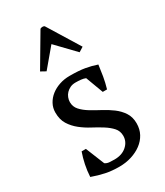

<svg xmlns="http://www.w3.org/2000/svg" viewBox="-200 -877 834 971"><g transform="rotate(-30 216.5 -392.0)"><path d="M46 0ZM295 -114Q295 -142 277.5 -161.5Q260 -181 233 -198Q206 -215 175.5 -231Q145 -247 118 -268.5Q91 -290 73.5 -318Q56 -346 56 -387Q56 -414 68.5 -437Q81 -460 102 -476.5Q123 -493 151 -502.5Q179 -512 211 -512Q265 -512 299.5 -506Q334 -500 366 -489Q362 -457 356.5 -424.5Q351 -392 341 -358H316L278 -460Q266 -465 251 -466.5Q236 -468 220 -468Q202 -468 188.5 -461.5Q175 -455 165.5 -445Q156 -435 151 -422Q146 -409 146 -396Q146 -369 163.5 -349.5Q181 -330 208 -313.5Q235 -297 265.5 -281Q296 -265 323 -245Q350 -225 367.5 -198.5Q385 -172 385 -135Q385 -101 370.5 -74Q356 -47 330.5 -28Q305 -9 271.5 1.5Q238 12 200 12Q157 12 121 4.5Q85 -3 46 -17Q48 -53 55 -86.5Q62 -120 73 -151H98L142 -42Q153 -34 168.5 -33Q184 -32 197 -32Q241 -32 268 -56Q295 -80 295 -114ZM122 -590 93 -606 203 -792Q208 -795 215.5 -795.5Q223 -796 228 -792L342 -607L315 -590L212 -697Z"/></g></svg>

Font: PT Serif
Style: Regular
Weight: 400
Designer: A.Korolkova, O.Umpeleva, V.Yefimov
Foundry: ParaType Ltd
Version: Version 1.000W OFL; ttfautohint (v1.6)